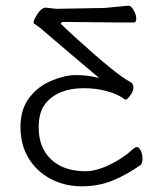

<svg xmlns="http://www.w3.org/2000/svg" viewBox="-20 -498 580 675"><path d="M199 -421 193 -415Q221 -388 252 -360Q392 -233 438 -210Q449 -204 449 -190.5Q449 -177 438 -162.5Q427 -148 424 -148Q419 -148 418 -149Q397 -166 357.5 -177Q318 -188 275 -188Q183 -188 139 -133Q116 -103 116 -51Q116 1 138 36Q182 104 282 104Q330 104 397 64Q426 46 440 32.5Q454 19 461.5 19Q469 19 475 32Q481 45 481 61Q481 77 473 83Q426 116 376.5 136.5Q327 157 267 157Q207 157 157.5 130.5Q108 104 80 57.5Q52 11 52 -51.5Q52 -114 83 -154.5Q114 -195 161.5 -214.5Q209 -234 245 -234Q281 -234 309 -228L329 -224L313 -237Q294 -253 223 -313L121 -400L106 -411Q98 -415 98 -418Q98 -425 104 -436Q121 -468 138 -471H142L178 -467L347 -470L432 -478Q441 -478 450 -462Q459 -446 459 -432.5Q459 -419 451 -419H388Q362 -419 199 -421Z"/></svg>

Font: ToneOZ-Pinyin-WenKai-Light
Style: Light
Weight: 300
Designer: Fontworks Inc.
Foundry: ToneOZ
Version: Version 0.240331